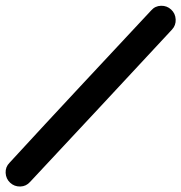

<svg xmlns="http://www.w3.org/2000/svg" viewBox="-41 -612 644 682"><path d="M496 -575Q510 -591 531 -591.5Q552 -592 567 -578Q582 -564 583 -543Q584 -522 570 -507Q444 -371 318 -236Q192 -101 66 34Q66 34 66 34Q66 34 66 34Q52 50 31 50.5Q10 51 -5 37Q-20 23 -21 2Q-22 -19 -7 -34Q118 -170 244 -305Q370 -440 496 -575Q496 -575 496 -575Q496 -575 496 -575Z"/></svg>

Font: FRB American Cursive Ultra
Style: Bold Italic
Weight: 1000
Italic angle: -25°
Version: Version 2.0;Modular Font Editor K font №1